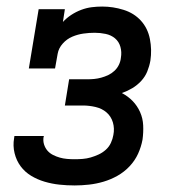

<svg xmlns="http://www.w3.org/2000/svg" viewBox="-20 -558 540 586"><path d="M208 8Q184 8 161 5.5Q138 3 116 -3.5Q94 -10 75 -21.5Q56 -33 43 -50.5Q30 -68 24.5 -90.5Q19 -113 23 -136Q23 -138 23.5 -139.5Q24 -141 24 -143H114Q114 -142 113.5 -141Q113 -140 113 -140Q111 -128 114.5 -117Q118 -106 125 -98Q132 -90 142 -85Q152 -80 162.5 -77Q173 -74 184.5 -73Q196 -72 208 -72Q220 -72 232.5 -73Q245 -74 257 -77.5Q269 -81 281 -86.5Q293 -92 303 -101Q313 -110 318.5 -122Q324 -134 326 -146Q330 -166 324.5 -184.5Q319 -203 305 -215Q291 -227 271.5 -231.5Q252 -236 233 -236H178L191 -316H246Q257 -316 267.5 -317Q278 -318 289 -321Q300 -324 310.5 -329Q321 -334 329.5 -342Q338 -350 343 -360.5Q348 -371 349 -382Q352 -399 347.5 -415Q343 -431 331 -441Q319 -451 302.5 -454.5Q286 -458 269 -458Q252 -458 234.5 -455.5Q217 -453 200.5 -446Q184 -439 171.5 -425Q159 -411 156 -394L148 -349H68L98 -530H178L172 -491Q183 -503 197.5 -512.5Q212 -522 228 -528Q244 -534 260 -536Q276 -538 292 -538Q325 -538 357 -528Q389 -518 410 -495Q431 -472 437.5 -439Q444 -406 439 -373Q436 -356 429.5 -340Q423 -324 411 -311Q399 -298 384 -289Q369 -280 352 -274Q371 -264 385 -249.5Q399 -235 407.5 -216Q416 -197 417 -175.5Q418 -154 415 -132Q411 -110 401.5 -89Q392 -68 375.5 -50.5Q359 -33 338.5 -21.5Q318 -10 296 -3.5Q274 3 251.5 5.5Q229 8 208 8Z"/></svg>

Font: Iosevka Slab Medium
Style: Italic
Weight: 500
Italic angle: -9°
Monospace: yes
Designer: Belleve Invis
Foundry: Belleve Invis
Version: Version 11.1.0; ttfautohint (v1.8.3)